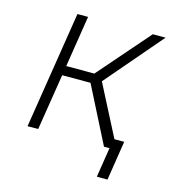

<svg xmlns="http://www.w3.org/2000/svg" viewBox="-104 -640 807 871"><g transform="rotate(15 300.0 -205.0)"><path d="M66 0 153 -550H203L165 -309H297L507 -550H567L339 -284L462 -45H508L479 140H429L451 0H425L291 -264H158L116 0Z"/></g></svg>

Font: NKDuy Mono Thin
Style: Italic
Weight: 100
Italic angle: -9°
Monospace: yes
Designer: NKDuy
Foundry: NKDuy
Version: Version 2.251; ttfautohint (v1.8.4.7-5d5b)